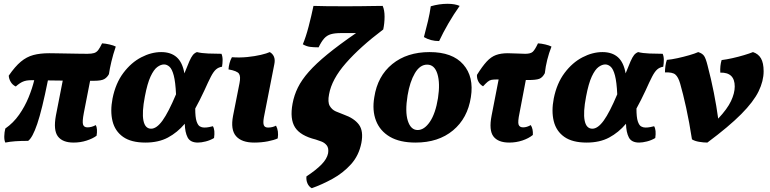

<svg xmlns="http://www.w3.org/2000/svg" viewBox="-20 -741 4049 1010"><path d="M8 9Q2 -3 2.5 -24.5Q3 -46 8 -65Q50 -94 80.5 -137.5Q111 -181 130.5 -229Q150 -277 160 -319Q151 -319 143 -319Q118 -319 100.5 -311.5Q83 -304 63 -286Q46 -294 36.5 -310Q27 -326 26 -343Q59 -391 89.5 -416.5Q120 -442 155.5 -451.5Q191 -461 239 -461Q252 -461 277.5 -460.5Q303 -460 334 -459.5Q365 -459 393.5 -458.5Q422 -458 440 -458Q462 -458 475 -462Q488 -466 497 -478Q506 -490 517 -513Q535 -512 556.5 -507Q578 -502 589 -496Q575 -455 566 -417Q557 -379 553 -351Q544 -334 528.5 -325Q513 -316 474 -316Q464 -316 454 -316L421 -147Q412 -100 417 -85.5Q422 -71 440 -71Q462 -71 484 -83Q489 -74 490 -59Q491 -44 488 -27Q468 -12 435.5 -1.5Q403 9 367 9Q309 9 284.5 -23.5Q260 -56 274 -133L310 -317Q290 -317 270.5 -317.5Q251 -318 232 -318Q201 -163 176 -89.5Q151 -16 128 0Q90 0 61 2Q32 4 8 9Z M745 9Q670 9 627.5 -21Q585 -51 572 -103.5Q559 -156 572 -223Q588 -303 629 -357.5Q670 -412 723 -439.5Q776 -467 828 -467Q879 -467 909.5 -440Q940 -413 950 -355Q966 -396 976 -418.5Q986 -441 994.5 -451.5Q1003 -462 1016 -467Q1039 -461 1076 -459.5Q1113 -458 1145 -458Q1151 -444 1151 -426Q1151 -408 1148 -390Q1129 -387 1116 -375.5Q1103 -364 1089.5 -338Q1076 -312 1055 -265Q1043 -239 1031 -215.5Q1019 -192 1007 -170Q1007 -124 1014 -103Q1021 -82 1031.5 -76Q1042 -70 1054 -70Q1068 -70 1080 -72.5Q1092 -75 1100 -77Q1112 -57 1106 -15Q1086 -3 1062.5 3Q1039 9 1021 9Q981 9 967 -18Q953 -45 952 -90Q913 -44 863.5 -17.5Q814 9 745 9ZM742 -233Q726 -150 734.5 -107Q743 -64 775 -64Q804 -64 835 -107Q866 -150 906 -245Q903 -310 894 -344Q885 -378 871.5 -390Q858 -402 843 -402Q826 -402 807.5 -388.5Q789 -375 772 -338.5Q755 -302 742 -233Z M1317 9Q1251 9 1221.5 -25Q1192 -59 1206 -132L1240 -304Q1247 -339 1237 -353.5Q1227 -368 1182 -376Q1183 -392 1187.5 -409Q1192 -426 1200 -440Q1241 -437 1281 -441Q1321 -445 1352.5 -452.5Q1384 -460 1399 -467Q1414 -459 1421 -443Q1428 -427 1423 -403L1368 -123Q1363 -94 1368 -82Q1373 -70 1390 -70Q1413 -70 1432 -80Q1447 -52 1441 -13Q1422 -4 1388.5 2.5Q1355 9 1317 9Z M1620 249Q1605 241 1597.5 224Q1590 207 1592 187Q1642 154 1671 124.5Q1700 95 1706 65Q1710 38 1699 24Q1688 10 1671 3.5Q1654 -3 1641 -7Q1560 -27 1532 -71Q1504 -115 1519 -196Q1527 -240 1547 -280.5Q1567 -321 1604.5 -363.5Q1642 -406 1702.5 -455.5Q1763 -505 1853 -567H1774Q1741 -567 1720.5 -561Q1700 -555 1685.5 -539Q1671 -523 1656 -492Q1630 -492 1611 -494.5Q1592 -497 1573 -508Q1589 -546 1603.5 -601.5Q1618 -657 1629 -710Q1651 -709 1699 -708.5Q1747 -708 1801 -708Q1840 -708 1879 -708.5Q1918 -709 1949 -709.5Q1980 -710 1993 -710Q2003 -688 2003 -653.5Q2003 -619 1996 -586Q1874 -494 1799.5 -409Q1725 -324 1711 -245Q1703 -204 1714.5 -184Q1726 -164 1746.5 -155Q1767 -146 1789 -138Q1843 -119 1868 -85.5Q1893 -52 1881 11Q1868 77 1826.5 123Q1785 169 1729.5 199.5Q1674 230 1620 249Z M2166 9Q2083 9 2031 -21.5Q1979 -52 1958 -106Q1937 -160 1949 -230Q1966 -341 2043.5 -404Q2121 -467 2240 -467Q2360 -467 2417 -402Q2474 -337 2457 -230Q2440 -119 2363 -55Q2286 9 2166 9ZM2177 -57Q2212 -57 2241.5 -100.5Q2271 -144 2284 -225Q2296 -303 2281 -352Q2266 -401 2227 -401Q2189 -401 2162.5 -356Q2136 -311 2124 -239Q2110 -153 2125.5 -105Q2141 -57 2177 -57ZM2290 -525Q2245 -525 2210 -546Q2222 -591 2231.5 -631Q2241 -671 2246 -708Q2291 -721 2334 -721Q2373 -721 2398 -710Q2366 -665 2338 -616.5Q2310 -568 2290 -525Z M2659 9Q2600 9 2575.5 -23.5Q2551 -56 2566 -133L2603 -323Q2598 -323 2595 -323Q2576 -323 2565.5 -321Q2555 -319 2545.5 -311Q2536 -303 2521 -287Q2504 -297 2496 -313Q2488 -329 2489 -347Q2517 -392 2540 -417Q2563 -442 2589 -451.5Q2615 -461 2651 -461Q2674 -461 2699.5 -459.5Q2725 -458 2743 -458Q2771 -458 2782.5 -468.5Q2794 -479 2810 -513Q2828 -512 2849 -507Q2870 -502 2881 -496Q2854 -427 2846 -356Q2834 -333 2817 -326.5Q2800 -320 2758 -320Q2752 -320 2746 -320L2713 -147Q2703 -100 2708 -85.5Q2713 -71 2732 -71Q2751 -71 2772 -83Q2785 -63 2783 -31Q2761 -13 2728 -2Q2695 9 2659 9Z M3066 9Q2991 9 2948.5 -21Q2906 -51 2893 -103.5Q2880 -156 2893 -223Q2909 -303 2950 -357.5Q2991 -412 3044 -439.5Q3097 -467 3149 -467Q3200 -467 3230.5 -440Q3261 -413 3271 -355Q3287 -396 3297 -418.5Q3307 -441 3315.5 -451.5Q3324 -462 3337 -467Q3360 -461 3397 -459.5Q3434 -458 3466 -458Q3472 -444 3472 -426Q3472 -408 3469 -390Q3450 -387 3437 -375.5Q3424 -364 3410.5 -338Q3397 -312 3376 -265Q3364 -239 3352 -215.5Q3340 -192 3328 -170Q3328 -124 3335 -103Q3342 -82 3352.5 -76Q3363 -70 3375 -70Q3389 -70 3401 -72.5Q3413 -75 3421 -77Q3433 -57 3427 -15Q3407 -3 3383.5 3Q3360 9 3342 9Q3302 9 3288 -18Q3274 -45 3273 -90Q3234 -44 3184.5 -17.5Q3135 9 3066 9ZM3063 -233Q3047 -150 3055.5 -107Q3064 -64 3096 -64Q3125 -64 3156 -107Q3187 -150 3227 -245Q3224 -310 3215 -344Q3206 -378 3192.5 -390Q3179 -402 3164 -402Q3147 -402 3128.5 -388.5Q3110 -375 3093 -338.5Q3076 -302 3063 -233Z M3941 -467Q3969 -458 3983 -434Q3997 -410 3997 -366Q3997 -315 3970.5 -260.5Q3944 -206 3879 -140.5Q3814 -75 3701 9Q3681 9 3657.5 5Q3634 1 3620 -8Q3606 -99 3589.5 -174Q3573 -249 3558 -301Q3548 -336 3532.5 -349Q3517 -362 3478 -360Q3478 -377 3480.5 -394.5Q3483 -412 3488 -426Q3512 -428 3544 -435Q3576 -442 3605.5 -450.5Q3635 -459 3653 -467Q3675 -460 3684 -446.5Q3693 -433 3702 -397Q3721 -325 3735 -254Q3749 -183 3758 -117Q3806 -168 3825.5 -209.5Q3845 -251 3845 -286Q3845 -361 3769 -359Q3767 -396 3776 -425Q3801 -428 3832.5 -435Q3864 -442 3894 -451Q3924 -460 3941 -467Z"/></svg>

Font: Vollkorn ExtraBold
Style: Italic
Weight: 800
Italic angle: -11°
Designer: Friedrich Althausen
Foundry: Friedrich Althausen
Version: Version 5.000; ttfautohint (v1.8.3)